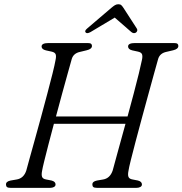

<svg xmlns="http://www.w3.org/2000/svg" viewBox="-20 -908 882 928"><path d="M183.5 -82.5Q179.5 -63 183.5 -53Q187.5 -43 203.5 -40.5L229 -35.5Q248.5 -30.5 248.5 -16.5Q248.5 -8.5 240.8 -4.2Q233 0 222 0H31.5Q18.5 0 13.8 -4Q9 -8 9 -15.5Q8 -31 31.5 -35.5L60.5 -40.5Q94.5 -46 107 -83.5Q112 -102 123 -142Q134 -182 148.8 -234.8Q163.5 -287.5 179 -344.5Q194.5 -401.5 208.8 -455.5Q223 -509.5 233.8 -552.2Q244.5 -595 248.5 -618Q252.5 -636 249 -645.5Q245.5 -655 229.5 -658.5L202 -664.5Q181 -669.5 181 -683.5Q181 -700 215.5 -700H402.5Q415.5 -700 420 -696.5Q424.5 -693 424.5 -686Q424.5 -671 399 -665L368 -657.5Q335.5 -651 327 -623.5Q320 -599 307.8 -555Q295.5 -511 280.5 -456.2Q265.5 -401.5 250.5 -345H596.5Q612 -401.5 626.2 -455.5Q640.5 -509.5 651 -552.5Q661.5 -595.5 666 -618Q670 -636 666.5 -645.5Q663 -655 647 -658.5L619.5 -664.5Q599 -669.5 599 -683.5Q599 -700 633 -700H820Q833 -700 837.5 -696.5Q842 -693 842 -686Q842 -671 817 -665L785 -657.5Q753 -651 744.5 -623.5Q737.5 -598.5 724.8 -553Q712 -507.5 696.8 -451.2Q681.5 -395 665.5 -336.5Q649.5 -278 635.8 -225.5Q622 -173 612.5 -135Q603 -97 601 -82.5Q597 -63 601 -53Q605 -43 621 -40.5L646.5 -35.5Q666 -30.5 666 -16.5Q666 -8.5 658.2 -4.2Q650.5 0 639 0H449.5Q436 0 431.2 -4Q426.5 -8 426.5 -15.5Q425.5 -31 449 -35.5L478.5 -40.5Q511.5 -46 524.5 -83.5Q531 -108.5 548.5 -171.5Q566 -234.5 586.5 -309.5H240.5Q226.5 -256.5 214.2 -209.8Q202 -163 193.8 -129.2Q185.5 -95.5 183.5 -82.5ZM637 -750.5Q626.5 -744 615 -753L534.5 -823L417.5 -753Q401 -744 394.5 -750.5Q386.5 -758 401.5 -770.5L517.5 -869.5Q527.5 -878 535.2 -882.8Q543 -887.5 552 -887.5Q561.5 -887.5 566.5 -882.8Q571.5 -878 577 -869.5L641 -770.5Q645 -764.5 643 -758.8Q641 -753 637 -750.5Z"/></svg>

Font: Fraunces 9pt S050 Light
Style: Italic
Weight: 300
Italic angle: -16°
Version: Version 1.000; ttfautohint (v1.8.3)